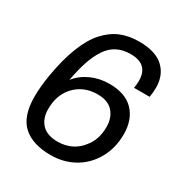

<svg xmlns="http://www.w3.org/2000/svg" viewBox="-166 -821 906 956"><g transform="rotate(30 286.5 -343.0)"><path d="M259.8 12.2Q155.3 12.2 100.1 -37.8Q44.9 -87.9 44.9 -201.2Q44.9 -256.3 56.2 -325.2Q73.7 -428.2 102.1 -500.7Q130.4 -573.2 169.4 -616.5Q208.5 -659.7 255.1 -679Q301.8 -698.2 360.8 -698.2Q454.6 -698.2 500.7 -655.5Q546.9 -612.8 546.9 -540Q546.9 -516.1 542 -485.8H452.1Q456.1 -505.9 456.1 -527.8Q456.1 -623 355 -623Q310.1 -623 276.6 -605.7Q243.2 -588.4 220 -552.7Q196.8 -517.1 181.4 -470.9Q166 -424.8 153.8 -358.9Q184.1 -397.9 232.4 -419.9Q280.8 -441.9 336.9 -441.9Q430.2 -441.9 477.1 -392.1Q523.9 -342.3 523.9 -259.8Q523.9 -180.2 488.3 -117.4Q452.6 -54.7 392.6 -21.2Q332.5 12.2 259.8 12.2ZM255.9 -63Q298.3 -63 333.3 -79.8Q368.2 -96.7 391.1 -127Q431.2 -174.8 431.2 -248Q431.2 -300.8 401.6 -334Q372.1 -367.2 312 -367.2Q227.5 -367.2 175.8 -306.2Q134.8 -256.8 134.8 -181.2Q134.8 -127 165 -95Q195.3 -63 255.9 -63Z"/></g></svg>

Font: Archivo
Style: Italic
Weight: 400
Italic angle: -10°
Designer: Hector Gatti
Foundry: Omnibus-Type
Version: Version 2.001